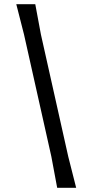

<svg xmlns="http://www.w3.org/2000/svg" viewBox="-20 -820 465 920"><path d="M254 80 226 -70 95 -655 58 -800H149L176 -655L307 -70L345 80Z"/></svg>

Font: Farro Light
Style: Regular
Weight: 300
Designer: Aceler Chua
Foundry: Grayscale Limited
Version: Version 1.101